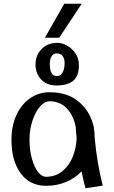

<svg xmlns="http://www.w3.org/2000/svg" viewBox="-20 -995 609 1022"><path d="M415 -975H322L219 -794H295ZM287 -767Q233 -767 201 -733.5Q169 -700 169 -652Q169 -604 199 -572Q229 -540 281 -540Q339 -540 369.5 -565Q400 -590 400 -648Q400 -684 381.5 -711Q363 -738 336.5 -752.5Q310 -767 287 -767ZM324 -659Q324 -630 313.5 -610Q303 -590 283 -590Q245 -590 245 -654Q245 -681 255 -696Q265 -711 281 -711Q302 -711 313 -697Q324 -683 324 -659ZM435 7 527 -7Q496 -127 484 -262Q484 -290 480 -313Q479 -316 479 -323H478Q460 -402 400 -453Q340 -504 244 -504Q185 -504 138.5 -471Q92 -438 66.5 -380.5Q41 -323 41 -251Q41 -139 90 -72.5Q139 -6 225 -6Q284 -6 332 -26.5Q380 -47 414 -83Q423 -37 435 7ZM388 -260Q386 -207 367 -160Q348 -113 311.5 -83.5Q275 -54 225 -54Q202 -54 182 -80Q162 -106 149.5 -151.5Q137 -197 137 -251Q137 -305 152.5 -352Q168 -399 192.5 -427.5Q217 -456 244 -456Q300 -456 336 -417.5Q372 -379 383 -319Q384 -297 388 -260Z"/></svg>

Font: LXGW Marker Gothic
Style: Regular
Weight: 400
Version: Version 1.001